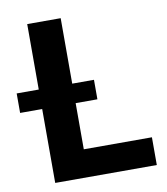

<svg xmlns="http://www.w3.org/2000/svg" viewBox="-136 -797 753 866"><g transform="rotate(-10 240.5 -364.0)"><path d="M46.9 0V-727.5H200.2V-127H512.2V0ZM-54.2 -338.4V-427.7H299.8V-338.4Z"/></g></svg>

Font: Inter Tight
Style: Bold
Weight: 700
Designer: Rasmus Andersson
Foundry: rsms
Version: Version 3.004; ttfautohint (v1.8.4.7-5d5b)